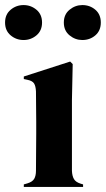

<svg xmlns="http://www.w3.org/2000/svg" viewBox="-72 -738 418 758"><path d="M22 0V-10L36 -14Q56 -20 63 -32Q70 -44 70 -64Q70 -99 70.5 -139.5Q71 -180 71 -210V-258Q71 -289 70.5 -316.5Q70 -344 70 -377Q69 -398 62.5 -408.5Q56 -419 36 -423L22 -426V-436L205 -495L215 -485L212 -343V-63Q213 -43 220 -31Q227 -19 246 -13L256 -10V0ZM253 -580Q225 -580 202.5 -598.5Q180 -617 180 -649Q180 -681 202.5 -699.5Q225 -718 253 -718Q283 -718 304.5 -699.5Q326 -681 326 -649Q326 -617 304.5 -598.5Q283 -580 253 -580ZM21 -580Q-8 -580 -30 -598.5Q-52 -617 -52 -649Q-52 -681 -30 -699.5Q-8 -718 21 -718Q50 -718 72 -699.5Q94 -681 94 -649Q94 -617 72 -598.5Q50 -580 21 -580Z"/></svg>

Font: DM Serif Display
Style: Regular
Weight: 400
Designer: Colophon Foundry, Frank Grießhammer
Foundry: Colophon Foundry
Version: Version 5.200; ttfautohint (v1.8.3)